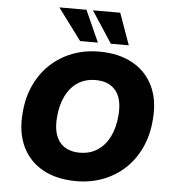

<svg xmlns="http://www.w3.org/2000/svg" viewBox="-62 -997 959 1065"><g transform="rotate(5 418.0 -465.0)"><path d="M402 11Q293 11 216 -31.5Q139 -74 101.5 -152.5Q64 -231 73 -338Q79 -425 111.5 -495Q144 -565 196.5 -614Q249 -663 318 -689.5Q387 -716 467 -716Q576 -716 653 -673.5Q730 -631 767.5 -553Q805 -475 796 -368Q790 -281 757.5 -210.5Q725 -140 672.5 -91Q620 -42 551 -15.5Q482 11 402 11ZM407 -148Q465 -148 507 -176Q549 -204 574 -255Q599 -306 604 -375Q611 -465 573 -511Q535 -557 461 -557Q404 -557 362 -529.5Q320 -502 295 -451Q270 -400 265 -331Q258 -241 296 -194.5Q334 -148 407 -148ZM527 -765 412 -941H564L627 -765ZM356 -765 225 -941H376L455 -765Z"/></g></svg>

Font: Nunito Sans 9pt Black
Style: Italic
Weight: 900
Italic angle: -9°
Version: Version 3.101;gftools[0.9.27]